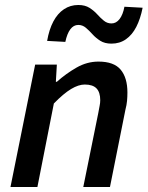

<svg xmlns="http://www.w3.org/2000/svg" viewBox="-20 -750 592 770"><path d="M22 0 121 -491H208L204 -422H208Q245 -455 287 -479Q329 -503 375 -503Q437 -503 464 -470.5Q491 -438 491 -379Q491 -362 489.5 -345.5Q488 -329 483 -310L421 0H314L374 -296Q377 -314 379.5 -325.5Q382 -337 382 -348Q382 -380 367 -395.5Q352 -411 320 -411Q295 -411 265 -393Q235 -375 196 -335L130 0ZM427 -575Q400 -575 382 -586.5Q364 -598 351 -612.5Q338 -627 324.5 -638.5Q311 -650 294 -650Q275 -650 262 -632.5Q249 -615 242 -582L169 -586Q177 -632 194 -664Q211 -696 236.5 -713Q262 -730 294 -730Q321 -730 339 -718.5Q357 -707 370 -692.5Q383 -678 396.5 -667Q410 -656 427 -656Q446 -656 459.5 -673.5Q473 -691 479 -723L552 -719Q543 -674 526.5 -642Q510 -610 485 -592.5Q460 -575 427 -575Z"/></svg>

Font: Source Sans 3 ExtraLight SemiBold
Style: Italic
Weight: 600
Italic angle: -11°
Version: Version 3.052;hotconv 1.1.0;makeotfexe 2.6.0